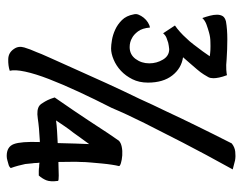

<svg xmlns="http://www.w3.org/2000/svg" viewBox="-93 -593 701 555"><g transform="rotate(90 257.5 -315.5)"><path d="M184.6 6.8Q169.9 11.7 150.9 11.2Q131.8 10.7 121.1 -5.9Q112.3 -18.6 117.2 -35.2Q122.1 -51.8 130.9 -71.3Q133.8 -80.1 147.5 -110.4Q161.1 -140.6 179.7 -182.1Q198.2 -223.6 220.2 -272Q242.2 -320.3 265.6 -368.2Q282.2 -405.3 302.7 -447.3Q320.3 -485.4 343.8 -533.2Q367.2 -581.1 394.5 -634.8Q405.3 -643.6 418.5 -645Q431.6 -646.5 443.4 -644.5Q456.1 -641.6 469.7 -637.7Q424.8 -556.6 391.6 -492.2Q358.4 -427.7 335.9 -382.8Q309.6 -330.1 292 -288.1Q266.6 -238.3 245.1 -191.9Q223.6 -145.5 208.5 -106.4Q193.4 -67.4 187 -37.6Q180.7 -7.8 184.6 6.8ZM502.9 -132.8Q505.9 -110.4 501 -98.6Q496.1 -86.9 487.3 -77.1Q481.4 -77.1 474.6 -77.1Q467.8 -77.1 462.9 -78.1Q456.1 -78.1 450.2 -79.1Q451.2 -73.2 451.2 -68.4Q451.2 -63.5 452.1 -58.6Q453.1 -48.8 454.1 -38.1Q456.1 -28.3 459 -17.6Q461.9 -6.8 465.8 3.9Q461.9 8.8 455.6 10.3Q449.2 11.7 443.4 13.7Q437.5 15.6 430.7 15.6Q404.3 15.6 396.5 -4.9Q388.7 -25.4 390.6 -80.1H386.7Q347.7 -78.1 322.3 -74.2Q296.9 -70.3 285.2 -79.1Q280.3 -83 277.3 -88.9Q273.4 -94.7 269.5 -102.5Q265.6 -110.4 261.7 -123Q303.7 -183.6 328.1 -220.7Q352.5 -257.8 365.2 -277.3Q381.8 -300.8 386.7 -308.6Q392.6 -314.5 404.3 -316.9Q416 -319.3 429.2 -318.4Q442.4 -317.4 451.7 -314.5Q460.9 -311.5 460 -308.6Q458 -300.8 456.1 -288.1Q454.1 -275.4 452.6 -259.3Q451.2 -243.2 449.7 -227.1Q448.2 -210.9 448.2 -198.2Q447.3 -185.5 447.8 -168.9Q448.2 -152.3 448.2 -133.8Q472.7 -134.8 487.3 -134.8Q502 -134.8 502.9 -132.8ZM396.5 -222.7Q388.7 -211.9 379.4 -199.2Q370.1 -186.5 363.3 -176.8Q354.5 -166 345.2 -152.3Q335.9 -138.7 328.1 -127Q341.8 -128.9 358.4 -129.9Q375 -130.9 393.6 -131.8Q394.5 -161.1 395 -183.6Q395.5 -206.1 396.5 -222.7ZM120.1 -286.1Q110.4 -286.1 95.7 -288.6Q81.1 -291 65.9 -297.9Q50.8 -304.7 38.1 -317.4Q25.4 -330.1 21.5 -351.6Q19.5 -358.4 22.5 -365.7Q25.4 -373 31.2 -380.4Q37.1 -387.7 44.9 -392.6Q52.7 -397.5 59.6 -398.4Q61.5 -376 70.8 -363.8Q80.1 -351.6 89.8 -346.7Q101.6 -339.8 116.2 -339.8Q137.7 -339.8 150.4 -356.9Q163.1 -374 163.1 -396.5Q163.1 -418 152.3 -436Q141.6 -454.1 122.1 -454.1Q112.3 -453.1 103.5 -451.2Q96.7 -449.2 89.4 -446.3Q82 -443.4 76.2 -436.5L53.7 -470.7Q62.5 -476.6 72.3 -485.4Q82 -494.1 89.8 -502.9Q99.6 -512.7 108.4 -524.4Q131.8 -554.7 142.6 -571.3Q126 -574.2 101.6 -573.2Q87.9 -573.2 74.2 -569.3Q63.5 -566.4 51.3 -562Q39.1 -557.6 32.2 -549.8Q28.3 -560.5 25.4 -571.8Q22.5 -583 22.5 -592.3Q22.5 -601.6 26.4 -608.4Q30.3 -615.2 42 -618.2Q64.5 -622.1 93.3 -622.1Q122.1 -622.1 151.4 -620.1Q168.9 -618.2 181.6 -619.1Q194.3 -620.1 197.3 -621.1Q202.1 -608.4 204.1 -598.6Q206.1 -588.9 206.1 -582Q206.1 -573.2 203.1 -567.4Q201.2 -563.5 195.3 -554.2Q189.5 -544.9 180.7 -534.7Q171.9 -524.4 162.6 -513.7Q153.3 -502.9 145.5 -494.1Q177.7 -489.3 198.2 -462.9Q218.8 -436.5 218.8 -392.6Q218.8 -367.2 209 -347.7Q199.2 -328.1 184.6 -314.5Q169.9 -300.8 152.3 -293.5Q134.8 -286.1 120.1 -286.1Z"/></g></svg>

Font: BKP Parklife Text
Style: Regular
Weight: 400
Designer: Font Diner, Inc.; LA MECHKY PLUS GmbH
Foundry: Font Diner, Inc.; LA MECHKY PLUS GmbH
Version: Version 1.007